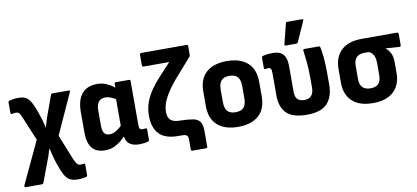

<svg xmlns="http://www.w3.org/2000/svg" viewBox="-80 -1007 3230 1486"><g transform="rotate(-10 1535.5 -264.0)"><path d="M428 196Q390 196 366 184Q342 172 324.5 141Q307 110 288 55L272 5Q267 -15 262 -34Q257 -53 251 -76H249Q242 -53 236.5 -34Q231 -15 221 9L159 175Q155 185 145 185H19Q12 185 9.5 180.5Q7 176 10 170L166 -162L87 -352Q77 -377 68.5 -386.5Q60 -396 44 -396Q36 -396 29 -395Q22 -394 13 -392Q1 -389 1 -403V-484Q1 -494 12 -497Q26 -500 43.5 -503Q61 -506 80 -506Q120 -506 143 -491.5Q166 -477 182 -446Q198 -415 215 -366L234 -309Q238 -294 242.5 -278.5Q247 -263 251 -242H252Q258 -263 263.5 -282Q269 -301 274 -317L335 -485Q338 -494 350 -494H474Q490 -494 482 -480L338 -163L416 32Q430 64 440.5 75.5Q451 87 467 87Q473 87 478.5 86Q484 85 491 84Q502 81 502 95V176Q502 186 492 189Q476 192 460 194Q444 196 428 196Z M674 11Q606 11 572.5 -29.5Q539 -70 539 -153V-311Q539 -408 580 -457Q621 -506 701 -506Q742 -506 780.5 -488Q819 -470 846 -442L838 -354Q816 -372 791.5 -382Q767 -392 746 -392Q710 -392 692 -370Q674 -348 674 -302V-178Q674 -142 687.5 -123.5Q701 -105 728 -105Q755 -105 782.5 -121.5Q810 -138 844 -174L853 -89Q829 -62 801.5 -39Q774 -16 743.5 -2.5Q713 11 674 11ZM942 11Q888 11 860.5 -14.5Q833 -40 833 -93V-115L825 -138V-403L835 -438V-482Q835 -494 847 -494H949Q960 -494 960 -482V-142Q960 -116 966 -108Q972 -100 987 -100Q993 -100 999 -100.5Q1005 -101 1011 -102Q1021 -103 1021 -92V-10Q1021 0 1007 3Q992 7 975 9Q958 11 942 11Z M1339 131Q1327 131 1327 120V39Q1327 24 1322.5 16Q1318 8 1308.5 4Q1299 0 1280 0H1251Q1147 0 1100 -50Q1053 -100 1053 -193Q1053 -249 1070.5 -298Q1088 -347 1119.5 -392Q1151 -437 1192 -481L1280 -576H1079Q1067 -576 1067 -589V-670Q1067 -683 1079 -683H1434Q1446 -683 1446 -670V-602Q1446 -595 1439 -587L1346 -481Q1299 -430 1263.5 -381.5Q1228 -333 1208 -288Q1188 -243 1188 -199Q1188 -157 1210 -136Q1232 -115 1286 -115Q1347 -114 1384.5 -107Q1422 -100 1439 -77Q1456 -54 1456 -3V120Q1456 131 1443 131Z M1719 11Q1616 11 1558 -40Q1500 -91 1500 -191V-304Q1500 -404 1557.5 -455Q1615 -506 1719 -506Q1823 -506 1881 -455Q1939 -404 1939 -304V-191Q1939 -91 1881.5 -40Q1824 11 1719 11ZM1719 -104Q1763 -104 1783.5 -127Q1804 -150 1804 -201V-294Q1804 -344 1783.5 -367Q1763 -390 1719 -390Q1676 -390 1655.5 -367Q1635 -344 1635 -294V-201Q1635 -150 1655.5 -127Q1676 -104 1719 -104Z M2260 11Q2149 11 2100.5 -37Q2052 -85 2052 -177V-354Q2052 -378 2046.5 -387Q2041 -396 2026 -396Q2020 -396 2014.5 -395Q2009 -394 2004 -393Q1993 -393 1993 -403V-484Q1993 -495 2007 -498Q2023 -502 2041.5 -504Q2060 -506 2078 -506Q2138 -506 2163 -476Q2188 -446 2188 -389V-180Q2188 -143 2205.5 -124Q2223 -105 2260 -105Q2297 -105 2315.5 -127Q2334 -149 2334 -188V-266Q2334 -335 2328.5 -389Q2323 -443 2318 -481Q2315 -494 2328 -494H2439Q2451 -494 2452 -483Q2460 -448 2464.5 -396.5Q2469 -345 2469 -280V-189Q2469 -93 2420 -41Q2371 11 2260 11ZM2191 -545Q2178 -545 2182 -557L2221 -713Q2223 -724 2235 -724H2347Q2363 -724 2356 -709L2287 -554Q2281 -545 2271 -545Z M2780 11Q2673 11 2617 -41.5Q2561 -94 2561 -186V-293Q2561 -389 2617 -441.5Q2673 -494 2778 -494H3054Q3067 -494 3067 -482V-394Q3067 -381 3054 -382L2948 -389V-387Q2969 -372 2983.5 -344.5Q2998 -317 2998 -274V-186Q2998 -94 2941.5 -41.5Q2885 11 2780 11ZM2780 -105Q2822 -105 2842.5 -126.5Q2863 -148 2863 -193V-287Q2863 -318 2856.5 -337.5Q2850 -357 2838.5 -368Q2827 -379 2813 -384H2782Q2741 -384 2718.5 -363.5Q2696 -343 2696 -292V-193Q2696 -148 2717.5 -126.5Q2739 -105 2780 -105Z"/></g></svg>

Font: Sofia Sans Semi Condensed ExtraBold
Style: Regular
Weight: 800
Designer: Botio Nikoltchev, Ani Petrova
Foundry: lettersoup
Version: Version 4.100